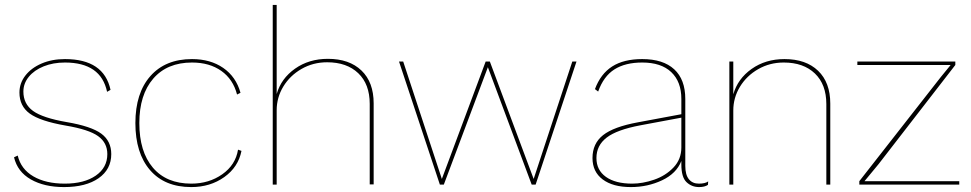

<svg xmlns="http://www.w3.org/2000/svg" viewBox="-20 -750 3944 780"><path d="M37 -111 52 -118Q65 -63 115.5 -33.5Q166 -4 243 -4Q322 -4 369 -36.5Q416 -69 416 -124Q416 -170 378.5 -197Q341 -224 246 -240Q143 -258 101 -288.5Q59 -319 59 -374Q59 -412 83 -443Q107 -474 149 -492Q191 -510 244 -510Q402 -510 429 -385L415 -377Q390 -496 244 -496Q196 -496 157.5 -480.5Q119 -465 97 -438Q75 -411 75 -378Q75 -328 114 -299.5Q153 -271 251 -254Q351 -237 391.5 -207Q432 -177 432 -124Q432 -62 380.5 -26Q329 10 240 10Q160 10 105.5 -21Q51 -52 37 -111Z M957 -373 943 -366Q927 -428 879 -462Q831 -496 760 -496Q659 -496 602.5 -430.5Q546 -365 546 -250Q546 -134 601 -69Q656 -4 757 -4Q829 -4 883 -42Q937 -80 947 -142L961 -137Q948 -71 891 -30.5Q834 10 757 10Q649 10 589.5 -59Q530 -128 530 -250Q530 -372 591 -441Q652 -510 760 -510Q835 -510 887 -474Q939 -438 957 -373Z M1498 -330V-1H1482V-328Q1482 -408 1435.5 -452.5Q1389 -497 1309 -497Q1252 -497 1205 -470Q1158 -443 1131 -398.5Q1104 -354 1104 -302V0H1088V-730H1104V-368Q1122 -431 1178.5 -471Q1235 -511 1312 -511Q1399 -511 1448.5 -463.5Q1498 -416 1498 -330Z M2322 -500 2156 0H2140L1962 -477L1783 0H1767L1601 -500H1618L1775 -23L1953 -500H1970L2148 -23L2305 -500Z M2857 -13 2856 1Q2843 10 2820 10Q2790 10 2769 -10Q2748 -30 2748 -82V-96Q2728 -45 2669.5 -17.5Q2611 10 2543 10Q2470 10 2428.5 -21Q2387 -52 2387 -108Q2387 -167 2430 -201Q2473 -235 2571 -253L2748 -286V-348Q2748 -418 2707 -457Q2666 -496 2589 -496Q2520 -496 2476 -468Q2432 -440 2410 -378L2397 -388Q2420 -450 2467 -480Q2514 -510 2589 -510Q2674 -510 2719 -468.5Q2764 -427 2764 -348V-76Q2764 -40 2778.5 -22Q2793 -4 2819 -4Q2845 -4 2857 -13ZM2748 -151V-272L2582 -241Q2486 -223 2444.5 -191Q2403 -159 2403 -108Q2403 -59 2441.5 -31.5Q2480 -4 2548 -4Q2591 -4 2637.5 -20Q2684 -36 2716 -69.5Q2748 -103 2748 -151Z M3353 -329V0H3337V-327Q3337 -407 3290.5 -451.5Q3244 -496 3164 -496Q3107 -496 3060 -469Q3013 -442 2986 -397.5Q2959 -353 2959 -301V0H2943V-500H2959V-367Q2977 -430 3033.5 -470Q3090 -510 3167 -510Q3254 -510 3303.5 -462.5Q3353 -415 3353 -329Z M3471 -14 3802 -437 3842 -486H3463V-500H3861V-486L3549 -83L3492 -14H3877V0H3471Z"/></svg>

Font: Work Sans Thin
Style: Regular
Weight: 260
Designer: Wei Huang
Foundry: Wei Huang
Version: Version 1.500